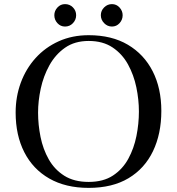

<svg xmlns="http://www.w3.org/2000/svg" viewBox="-20 -910 860 933"><path d="M655 -368Q655 -426 642.5 -486Q630 -546 602 -597Q574 -648 527 -679.5Q480 -711 411 -711Q343 -711 296 -678Q249 -645 220 -592.5Q191 -540 178 -479.5Q165 -419 165 -363Q165 -304 177 -244.5Q189 -185 217 -135.5Q245 -86 292.5 -56Q340 -26 411 -26Q482 -26 529 -57Q576 -88 603.5 -138.5Q631 -189 643 -249Q655 -309 655 -368ZM764 -371Q764 -260 723.5 -175.5Q683 -91 604.5 -44Q526 3 411 3Q299 3 219.5 -42.5Q140 -88 98 -170.5Q56 -253 56 -363Q56 -440 81 -508Q106 -576 153 -628Q200 -680 265.5 -709.5Q331 -739 411 -739Q523 -739 601.5 -692.5Q680 -646 722 -563.5Q764 -481 764 -371ZM350 -836Q350 -814 334.5 -797.5Q319 -781 296 -781Q274 -781 259 -797.5Q244 -814 244 -836Q244 -857 259 -873.5Q274 -890 296 -890Q319 -890 334.5 -874Q350 -858 350 -836ZM576 -836Q576 -814 561 -797.5Q546 -781 524 -781Q502 -781 486 -797.5Q470 -814 470 -836Q470 -858 486 -874Q502 -890 524 -890Q546 -890 561 -873.5Q576 -857 576 -836Z"/></svg>

Font: Kaisei HarunoUmi
Style: Regular
Weight: 400
Designer: Font-Kai, 金井和夫
Foundry: KAZUO KANAI
Version: Version 5.003